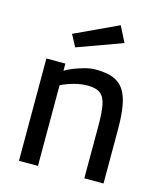

<svg xmlns="http://www.w3.org/2000/svg" viewBox="-112 -826 765 908"><g transform="rotate(15 271.0 -372.0)"><path d="M67 0V-501H160V-466Q176 -476 201 -486Q226 -496 254 -503.5Q282 -511 308 -511Q360 -511 393.5 -497.5Q427 -484 446 -454.5Q465 -425 473 -378Q481 -331 481 -264V0H387V-259Q387 -321 380 -358Q373 -395 352 -411.5Q331 -428 289 -428Q266 -428 241.5 -423Q217 -418 195.5 -410Q174 -402 160 -395V0ZM185 -587 154 -645 366 -744 405 -667Z"/></g></svg>

Font: Cairo Play SemiBold
Style: Regular
Weight: 600
Designer: Mohamed Gaber, Accademia di Belle Arti di Urbino
Foundry: Kief Type Foundry, Accademia di Belle Arti di Urbino
Version: Version 3.130;gftools[0.9.24]